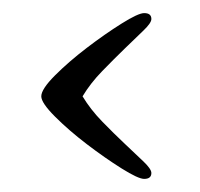

<svg xmlns="http://www.w3.org/2000/svg" viewBox="-20 -525 305 293"><path d="M211 -496Q211 -490 199 -478.5Q187 -467 170.5 -451Q154 -435 136 -416.5Q118 -398 106 -378Q118 -358 136 -339.5Q154 -321 170.5 -305.5Q187 -290 199 -278.5Q211 -267 211 -261Q211 -252 200 -252Q191 -252 165.5 -268Q140 -284 112.5 -305Q85 -326 64 -347Q43 -368 43 -378Q43 -389 64 -410Q85 -431 112.5 -452Q140 -473 165.5 -489Q191 -505 200 -505Q211 -505 211 -496Z"/></svg>

Font: Life Savers
Style: Regular
Weight: 400
Designer: Pablo Impallari, Rodrigo Fuenzalida, Brenda Gallo
Foundry: Pablo Impallari, Rodrigo Fuenzalida, Brenda Gallo
Version: Version 3.001; ttfautohint (v0.95) -l 8 -r 50 -G 200 -x 14 -